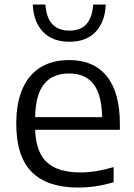

<svg xmlns="http://www.w3.org/2000/svg" viewBox="-20 -815 590 844"><path d="M507 -244.5H134.5Q138 -145.5 186.5 -101.2Q235 -57 333.5 -57Q400.5 -57 479.5 -80.5V-14Q400.5 9.5 324 9.5Q188 9.5 119.8 -58.8Q51.5 -127 51.5 -271.5Q51.5 -363 79.2 -425.5Q107 -488 159 -519.5Q211 -551 284 -551Q392 -551 449.5 -479.8Q507 -408.5 507 -269.5ZM134.5 -300H429Q427 -400 390.5 -446Q354 -492 283.5 -492Q212 -492 174.2 -446Q136.5 -400 134.5 -300ZM124 -795H179.5Q187.5 -680.5 285 -680.5Q335.5 -680.5 360.8 -710Q386 -739.5 389.5 -795H445Q441.5 -718 400.2 -674.8Q359 -631.5 285 -631.5Q211 -631.5 169.2 -675Q127.5 -718.5 124 -795Z"/></svg>

Font: Encode Sans Semi Expanded
Style: Regular
Weight: 400
Width: 6
Designer: Multiple Designers
Foundry: Impallari Type
Version: Version 2.000